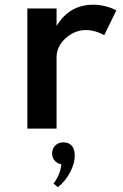

<svg xmlns="http://www.w3.org/2000/svg" viewBox="-20 -548 522 818"><path d="M96.5 0H221V-305Q221 -335 238.8 -361.2Q256.5 -387.5 285 -403.8Q313.5 -420 345.5 -420Q364.5 -420 386 -414Q407.5 -408 424 -398L475.5 -503.5Q456.5 -514.5 429.8 -521.2Q403 -528 377.5 -528Q276 -528 221 -437.5V-512H96.5ZM226.5 249.5Q259 223.5 278.8 186Q298.5 148.5 298.5 114.5Q298.5 86.5 285.5 72.5Q272.5 58.5 250.5 58.5Q229 58.5 215.5 72Q202 85.5 202 106Q202 123.5 213 136.2Q224 149 241 152Q239.5 175 229.5 197.8Q219.5 220.5 208 234Z"/></svg>

Font: Spartan SemiBold
Style: Regular
Weight: 600
Designer: Matt Bailey, Mirko Velimirovic
Foundry: Matt Bailey
Version: Version 1.003; ttfautohint (v1.8.3)